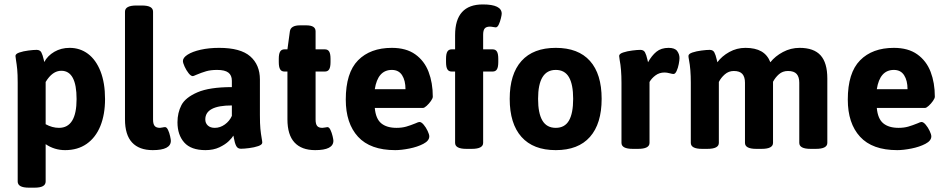

<svg xmlns="http://www.w3.org/2000/svg" viewBox="-20 -680 4333 879"><path d="M61 150.9V-301.3Q61 -340.3 58.8 -362.5Q56.6 -384.8 53.2 -405.3Q50.8 -418.5 50.8 -423.8Q50.8 -433.6 68.8 -439.7Q86.9 -445.8 110.1 -448.7Q133.3 -451.7 147.5 -451.7Q163.1 -451.7 169.2 -440.2Q175.3 -428.7 180.2 -407.2L182.6 -396Q197.8 -424.8 228.8 -442.9Q259.8 -460.9 298.8 -460.9Q346.2 -460.9 382.8 -433.6Q419.4 -406.2 440.2 -353.3Q460.9 -300.3 460.9 -226.6Q460.9 -155.8 439.5 -103Q418 -50.3 377 -21.5Q335.9 7.3 278.3 7.3Q229 7.3 189 -20V150.9Q189 165 176.5 172.1Q164.1 179.2 137.2 179.2H113.3Q86.4 179.2 73.7 172.1Q61 165 61 150.9ZM330.6 -226.6Q330.6 -356 260.7 -356Q219.7 -356 189 -304.7V-111.3Q219.2 -94.7 250 -94.7Q330.6 -94.7 330.6 -226.6Z M552.2 -133.8V-626.5Q552.2 -654.8 604.5 -654.8H628.9Q655.8 -654.8 668.2 -647.7Q680.7 -640.6 680.7 -626.5V-132.3Q680.7 -112.3 688 -103.5Q695.3 -94.7 712.4 -94.7Q716.8 -94.7 725.6 -96.7Q728 -97.2 730.5 -97.7Q732.9 -98.1 735.8 -98.1Q743.2 -98.1 749.3 -85.2Q755.4 -72.3 758.8 -56.4Q762.2 -40.5 762.2 -35.6Q762.2 7.3 679.2 7.3Q617.2 7.3 584.7 -27.6Q552.2 -62.5 552.2 -133.8Z M792.5 -120.1Q792.5 -163.6 810.5 -198.5Q828.6 -233.4 883.8 -257.3Q939 -281.2 1041.5 -281.2V-310.1Q1041.5 -335.4 1025.4 -347.7Q1009.3 -359.9 974.1 -359.9Q944.8 -359.9 923.8 -353.8Q902.8 -347.7 878.4 -337.4Q865.7 -331.5 862.8 -331.5Q854 -331.5 843.5 -344.7Q833 -357.9 825.2 -375Q817.4 -392.1 817.4 -400.9Q817.4 -416 839.1 -429.9Q860.8 -443.8 898.9 -452.4Q937 -460.9 983.4 -460.9Q1081.1 -460.9 1125.5 -422.1Q1169.9 -383.3 1169.9 -315.9V-153.3Q1169.9 -112.8 1172.1 -90.3Q1174.3 -67.9 1178.2 -45.9Q1180.7 -32.7 1180.7 -27.3Q1180.7 -17.6 1162.4 -11.2Q1144 -4.9 1120.6 -2Q1097.2 1 1083 1Q1067.9 1 1061.3 -12Q1054.7 -24.9 1050.8 -47.4Q1050.3 -50.3 1049.8 -53.2Q1049.3 -56.2 1048.3 -59.1Q1043.5 -49.8 1027.6 -34.2Q1011.7 -18.6 984.4 -5.6Q957 7.3 920.9 7.3Q854.5 7.3 823.5 -27.6Q792.5 -62.5 792.5 -120.1ZM1041.5 -149.4V-197.3Q919.9 -197.3 919.9 -133.3Q919.9 -116.2 931.4 -105.5Q942.9 -94.7 963.4 -94.7Q987.8 -94.7 1009.3 -110.1Q1030.8 -125.5 1041.5 -149.4Z M1295.9 -133.8V-352.5H1282.2Q1268.6 -352.5 1262.5 -362.8Q1256.3 -373 1256.3 -396V-410.6Q1256.3 -433.6 1262.5 -443.8Q1268.6 -454.1 1282.2 -454.1H1295.9L1307.1 -536.6Q1311 -564 1354 -564H1381.3Q1403.8 -564 1414.3 -557.1Q1424.8 -550.3 1424.8 -536.6V-454.1H1467.3Q1481 -454.1 1487.1 -443.8Q1493.2 -433.6 1493.2 -410.6V-396Q1493.2 -373 1487.1 -362.8Q1481 -352.5 1467.3 -352.5H1424.8V-132.3Q1424.8 -112.3 1431.9 -103.5Q1439 -94.7 1455.6 -94.7Q1460.4 -94.7 1468.8 -96.4Q1477.1 -98.1 1479 -98.1Q1486.8 -98.1 1492.9 -85.2Q1499 -72.3 1502.7 -56.6Q1506.3 -41 1506.3 -35.6Q1506.3 7.3 1422.9 7.3Q1360.8 7.3 1328.4 -27.6Q1295.9 -62.5 1295.9 -133.8Z M1563 -224.1Q1563 -346.7 1619.1 -403.8Q1675.3 -460.9 1773.9 -460.9Q1839.4 -460.9 1881.1 -431.2Q1922.9 -401.4 1942.1 -351.1Q1961.4 -300.8 1961.4 -237.3Q1961.4 -230 1952.9 -217.8Q1944.3 -205.6 1933.6 -195.8Q1922.9 -186 1917 -186H1695.8Q1700.2 -136.2 1725.3 -115.5Q1750.5 -94.7 1795.4 -94.7Q1819.8 -94.7 1839.6 -100.3Q1859.4 -106 1881.8 -115.2Q1895.5 -121.6 1900.4 -121.6Q1909.2 -121.6 1919.7 -109.1Q1930.2 -96.7 1937.7 -80.6Q1945.3 -64.5 1945.3 -55.7Q1945.3 -35.6 1918.2 -21.5Q1891.1 -7.3 1854.2 0Q1817.4 7.3 1789.6 7.3Q1675.3 7.3 1619.1 -54Q1563 -115.2 1563 -224.1ZM1836.4 -271.5Q1836.4 -311.5 1820.8 -335.7Q1805.2 -359.9 1773.9 -359.9Q1709.5 -359.9 1695.8 -271.5Z M2063.5 -25.9V-352.5H2047.9Q2034.2 -352.5 2028.1 -362.8Q2022 -373 2022 -396V-410.6Q2022 -433.6 2028.1 -443.8Q2034.2 -454.1 2047.9 -454.1H2063.5V-519Q2063.5 -659.7 2190.4 -659.7Q2276.9 -659.7 2276.9 -617.2Q2276.9 -611.8 2273.2 -596.2Q2269.5 -580.6 2263.4 -567.6Q2257.3 -554.7 2249.5 -554.7Q2245.1 -554.7 2238.8 -556.2Q2229 -558.1 2223.1 -558.1Q2206.1 -558.1 2199 -549.6Q2191.9 -541 2191.9 -521V-454.1H2235.4Q2249 -454.1 2255.1 -443.8Q2261.2 -433.6 2261.2 -410.6V-396Q2261.2 -373 2255.1 -362.8Q2249 -352.5 2235.4 -352.5H2191.9V-25.9Q2191.9 1.5 2139.6 1.5H2115.2Q2063.5 1.5 2063.5 -25.9Z M2313.5 -227.5Q2313.5 -340.8 2367.4 -400.9Q2421.4 -460.9 2524.4 -460.9Q2627.4 -460.9 2680.9 -401.1Q2734.4 -341.3 2734.4 -227.5Q2734.4 -113.8 2680.9 -53.2Q2627.4 7.3 2524.4 7.3Q2421.4 7.3 2367.4 -53.2Q2313.5 -113.8 2313.5 -227.5ZM2604 -227.5Q2604 -293.5 2584.7 -326.7Q2565.4 -359.9 2524.4 -359.9Q2443.4 -359.9 2443.4 -227.5Q2443.4 -161.6 2463.1 -128.2Q2482.9 -94.7 2524.4 -94.7Q2565.4 -94.7 2584.7 -127.9Q2604 -161.1 2604 -227.5Z M2825.2 -25.9V-301.3Q2825.2 -363.8 2816.9 -405.3Q2814.5 -418.5 2814.5 -423.8Q2814.5 -433.6 2832.8 -439.7Q2851.1 -445.8 2874.3 -448.7Q2897.5 -451.7 2911.6 -451.7Q2926.8 -451.7 2932.9 -440.4Q2939 -429.2 2943.8 -407.7L2946.8 -395Q2963.4 -425.3 2985.1 -443.1Q3006.8 -460.9 3041 -460.9Q3069.3 -460.9 3080.1 -446.5Q3090.8 -432.1 3090.8 -414.1Q3090.8 -404.3 3087.4 -386.5Q3084 -368.7 3077.6 -355Q3071.3 -341.3 3063.5 -341.3Q3058.1 -341.3 3047.4 -344.2Q3032.7 -348.1 3022.5 -348.1Q2998.5 -348.1 2980.7 -334.7Q2962.9 -321.3 2953.6 -304.7V-25.9Q2953.6 1.5 2900.9 1.5H2877Q2825.2 1.5 2825.2 -25.9Z M3767.6 -320.8V-25.9Q3767.6 1.5 3714.8 1.5H3690.9Q3639.2 1.5 3639.2 -25.9V-301.3Q3639.2 -327.6 3627.2 -341.3Q3615.2 -355 3587.4 -355Q3563 -355 3546.1 -340.1Q3529.3 -325.2 3519 -305.7V-25.9Q3519 1.5 3466.8 1.5H3442.4Q3390.6 1.5 3390.6 -25.9V-301.3Q3390.6 -327.6 3378.7 -341.3Q3366.7 -355 3339.4 -355Q3315.9 -355 3298.1 -339.4Q3280.3 -323.7 3271 -304.7V-25.9Q3271 1.5 3218.3 1.5H3194.3Q3142.6 1.5 3142.6 -25.9V-301.3Q3142.6 -363.8 3134.3 -405.3Q3131.8 -418.5 3131.8 -423.8Q3131.8 -433.6 3150.1 -439.7Q3168.5 -445.8 3191.7 -448.7Q3214.8 -451.7 3229 -451.7Q3244.1 -451.7 3250.2 -440.4Q3256.3 -429.2 3261.2 -407.7L3264.2 -395Q3284.7 -422.9 3318.8 -441.9Q3353 -460.9 3392.6 -460.9Q3437.5 -460.9 3465.6 -444.8Q3493.7 -428.7 3506.8 -395Q3528.8 -422.9 3564.5 -441.9Q3600.1 -460.9 3640.6 -460.9Q3705.6 -460.9 3736.6 -426.8Q3767.6 -392.6 3767.6 -320.8Z M3861.3 -224.1Q3861.3 -346.7 3917.5 -403.8Q3973.6 -460.9 4072.3 -460.9Q4137.7 -460.9 4179.4 -431.2Q4221.2 -401.4 4240.5 -351.1Q4259.8 -300.8 4259.8 -237.3Q4259.8 -230 4251.2 -217.8Q4242.7 -205.6 4231.9 -195.8Q4221.2 -186 4215.3 -186H3994.1Q3998.5 -136.2 4023.7 -115.5Q4048.8 -94.7 4093.8 -94.7Q4118.2 -94.7 4137.9 -100.3Q4157.7 -106 4180.2 -115.2Q4193.8 -121.6 4198.7 -121.6Q4207.5 -121.6 4218 -109.1Q4228.5 -96.7 4236.1 -80.6Q4243.7 -64.5 4243.7 -55.7Q4243.7 -35.6 4216.6 -21.5Q4189.5 -7.3 4152.6 0Q4115.7 7.3 4087.9 7.3Q3973.6 7.3 3917.5 -54Q3861.3 -115.2 3861.3 -224.1ZM4134.8 -271.5Q4134.8 -311.5 4119.1 -335.7Q4103.5 -359.9 4072.3 -359.9Q4007.8 -359.9 3994.1 -271.5Z"/></svg>

Font: Jaldi
Style: Bold
Weight: 400
Designer: Pablo Cosgaya and Nicolas Silva
Foundry: Omnibus-Type
Version: Version 1.007